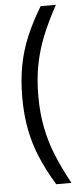

<svg xmlns="http://www.w3.org/2000/svg" viewBox="-59 -765 393 932"><g transform="rotate(-5 137.5 -299.0)"><path d="M48.8 -299.8H127Q127 -216.8 140.9 -146Q154.8 -75.2 181.4 -9.5Q208 56.2 250.5 134.3H176.3Q130.9 59.1 103.3 -7.3Q75.7 -73.7 62.3 -144.5Q48.8 -215.3 48.8 -299.8ZM127 -299.3H48.8Q48.8 -383.8 62.3 -454.6Q75.7 -525.4 103.3 -591.8Q130.9 -658.2 176.3 -733.4H250.5Q208 -655.3 181.4 -589.6Q154.8 -523.9 140.9 -453.1Q127 -382.3 127 -299.3Z"/></g></svg>

Font: Wand UI Pro
Style: Regular
Weight: 400
Designer: Andreas Faust
Version: Version 1.003;FEAKit 1.0